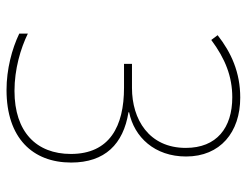

<svg xmlns="http://www.w3.org/2000/svg" viewBox="-106 -658 774 603"><g transform="rotate(90 281.5 -357.0)"><path d="M263 10C414 10 491 -72 491 -193C491 -299 433 -357 333 -373V-375C411 -391 472 -455 472 -554C472 -661 396 -724 287 -724C208 -724 146 -696 91 -653L106 -633C165 -677 221 -699 286 -699C382 -699 445 -650 445 -553C445 -437 355 -384 257 -384H181V-359H256C377 -359 464 -314 464 -192C464 -84 395 -15 266 -15C198 -15 133 -34 86 -57V-30C134 -7 198 10 263 10Z"/></g></svg>

Font: Noto Sans Mono SemiCondensed Thin
Style: Regular
Weight: 100
Width: 4
Designer: Monotype Design Team
Foundry: Monotype Imaging Inc.
Version: Version 2.014